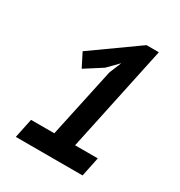

<svg xmlns="http://www.w3.org/2000/svg" viewBox="-169 -828 883 944"><g transform="rotate(30 272.5 -356.0)"><path d="M81 -110H213L298 -505L326 -573L268 -514L171 -452L132 -529L389 -712H459L331 -110H460L437 0H58Z"/></g></svg>

Font: PT Sans
Style: Bold Italic
Weight: 700
Italic angle: -12°
Designer: A.Korolkova, O.Umpeleva, V.Yefimov
Foundry: ParaType Ltd
Version: Version 2.003W OFL